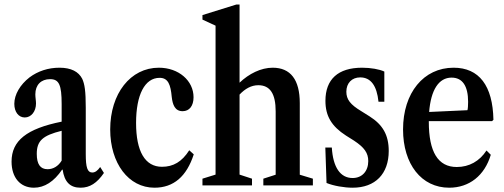

<svg xmlns="http://www.w3.org/2000/svg" viewBox="-20 -842 2288 872"><path d="M134 10.5C182 10.5 225.5 -17.5 262 -71.5H264.5C272.5 -16.5 297.5 10.5 346 10.5C388 10.5 420.5 -10.5 452 -56.5L435 -83.5C423 -66.5 412 -58.5 399 -58.5C377 -58.5 369.5 -81.5 369.5 -142V-352.5C369.5 -428.5 364.5 -460 353.5 -484C337 -516.5 303 -534.5 250 -534.5C199 -534.5 152 -519 114 -490.5C71.5 -457.5 45 -412.5 45 -370.5C45 -333.5 64.5 -308.5 92.5 -308.5C121.5 -308.5 143.5 -335.5 143.5 -372C143.5 -385 140.5 -399.5 140.5 -413.5C140.5 -456.5 166.5 -482.5 207.5 -482.5C248 -482.5 260 -457 260 -369V-289.5C101 -257.5 32.5 -203 32.5 -108C32.5 -35.5 72 10.5 134 10.5ZM196 -73.5C163 -73.5 147 -96.5 147 -143C147 -202 173 -226.5 260 -248V-112.5C244.5 -87 221.5 -73.5 196 -73.5Z M681.5 10.5C768.5 10.5 827.5 -40.5 860 -141L839.5 -159.5C806 -107 767 -84.5 715.5 -84.5C639 -84.5 598 -154 598 -283.5C598 -411.5 637.5 -488.5 705 -488.5C744 -488.5 755 -457 760 -401.5C764 -367 774 -337 809.5 -337C840 -337 859 -361 859 -400.5C859 -475.5 791.5 -534.5 701.5 -534.5C572.5 -534.5 480.5 -417 480.5 -254C480.5 -100 564 10.5 681.5 10.5Z M899.5 0H1124.5V-30.5L1068 -49V-412.5C1093 -439 1121.5 -455 1153 -455C1206.5 -455 1232 -416.5 1232 -336V-48.5L1176 -30.5V0H1401V-30.5L1341.5 -48.5V-373.5C1341.5 -480 1299.5 -534.5 1218.5 -534.5C1165 -534.5 1110.5 -507 1068 -466.5V-821.5H1053.5L899.5 -773.5V-753L959 -725.5V-49L899.5 -30.5Z M1581.5 10.5C1684.5 10.5 1745.5 -52.5 1745.5 -156.5C1745.5 -228.5 1718.5 -275.5 1658.5 -313.5L1621 -337C1571 -367 1553 -390.5 1553 -425.5C1553 -464.5 1578 -490.5 1616 -490.5C1664 -490.5 1691.5 -453 1699 -380H1725.5V-517C1703.5 -527.5 1663.5 -534.5 1624.5 -534.5C1515.5 -534.5 1458 -482 1458 -384C1458 -315 1486 -268.5 1551 -226.5L1587.5 -203.5C1634.5 -172.5 1652.5 -147.5 1652.5 -110.5C1652.5 -64.5 1624.5 -33.5 1581.5 -33.5C1525.5 -33.5 1492.5 -82 1487 -172H1457.5L1463 -11C1494.5 2 1543 10.5 1581.5 10.5Z M2020 10.5C2111 10.5 2181 -44.5 2209 -139L2189.5 -158.5C2158 -110 2111 -83.5 2054.5 -83.5C1969.5 -83.5 1927.5 -151.5 1927.5 -289V-292H2215L2221 -298C2218 -453 2156 -534.5 2040 -534.5C1904 -534.5 1810.5 -420.5 1810.5 -254C1810.5 -96.5 1894 10.5 2020 10.5ZM2031 -489.5C2080 -489.5 2106 -452 2106 -379.5C2106 -363 2105 -348.5 2103 -341.5L1929 -333.5C1937 -433.5 1972.5 -489.5 2031 -489.5Z"/></svg>

Font: Libre Caslon Condensed SemiBold
Style: Regular
Weight: 600
Designer: Pablo Impallari, Rodrigo Fuenzalida, Katja Schimmel, Ertekin Erdin
Foundry: Pablo Impallari, Rodrigo Fuenzalida
Version: Version 2.000;gftools[0.9.33]